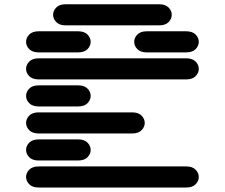

<svg xmlns="http://www.w3.org/2000/svg" viewBox="-20 -881 1040 888"><path d="M159.2 -13.7Q129.9 -13.7 115.2 -28.8Q100.6 -43.9 100.6 -62.5Q100.6 -81.1 115.2 -96.2Q129.9 -111.3 159.2 -111.3H840.8Q870.1 -111.3 884.8 -96.2Q899.4 -81.1 899.4 -62.5Q899.4 -43.9 884.8 -28.8Q870.1 -13.7 840.8 -13.7ZM159.2 -138.7Q129.9 -138.7 115.2 -153.8Q100.6 -168.9 100.6 -187.5Q100.6 -206.1 115.2 -221.2Q129.9 -236.3 159.2 -236.3H340.8Q370.1 -236.3 384.8 -221.2Q399.4 -206.1 399.4 -187.5Q399.4 -168.9 384.8 -153.8Q370.1 -138.7 340.8 -138.7ZM159.2 -263.7Q129.9 -263.7 115.2 -278.8Q100.6 -293.9 100.6 -312.5Q100.6 -331.1 115.2 -346.2Q129.9 -361.3 159.2 -361.3H590.8Q620.1 -361.3 634.8 -346.2Q649.4 -331.1 649.4 -312.5Q649.4 -293.9 634.8 -278.8Q620.1 -263.7 590.8 -263.7ZM159.2 -388.7Q129.9 -388.7 115.2 -403.8Q100.6 -418.9 100.6 -437.5Q100.6 -456.1 115.2 -471.2Q129.9 -486.3 159.2 -486.3H340.8Q370.1 -486.3 384.8 -471.2Q399.4 -456.1 399.4 -437.5Q399.4 -418.9 384.8 -403.8Q370.1 -388.7 340.8 -388.7ZM159.2 -513.7Q129.9 -513.7 115.2 -528.8Q100.6 -543.9 100.6 -562.5Q100.6 -581.1 115.2 -596.2Q129.9 -611.3 159.2 -611.3H840.8Q870.1 -611.3 884.8 -596.2Q899.4 -581.1 899.4 -562.5Q899.4 -543.9 884.8 -528.8Q870.1 -513.7 840.8 -513.7ZM159.2 -638.7Q129.9 -638.7 115.2 -653.8Q100.6 -668.9 100.6 -687.5Q100.6 -706.1 115.2 -721.2Q129.9 -736.3 159.2 -736.3H340.8Q370.1 -736.3 384.8 -721.2Q399.4 -706.1 399.4 -687.5Q399.4 -668.9 384.8 -653.8Q370.1 -638.7 340.8 -638.7ZM659.2 -638.7Q629.9 -638.7 615.2 -653.8Q600.6 -668.9 600.6 -687.5Q600.6 -706.1 615.2 -721.2Q629.9 -736.3 659.2 -736.3H840.8Q870.1 -736.3 884.8 -721.2Q899.4 -706.1 899.4 -687.5Q899.4 -668.9 884.8 -653.8Q870.1 -638.7 840.8 -638.7ZM284.2 -763.7Q254.9 -763.7 240.2 -778.8Q225.6 -793.9 225.6 -812.5Q225.6 -831.1 240.2 -846.2Q254.9 -861.3 284.2 -861.3H715.8Q745.1 -861.3 759.8 -846.2Q774.4 -831.1 774.4 -812.5Q774.4 -793.9 759.8 -778.8Q745.1 -763.7 715.8 -763.7Z"/></svg>

Font: Sixtyfour Normal
Style: Regular
Weight: 400
Monospace: yes
Designer: Jens Kutilek
Foundry: Jens Kutilek
Version: Version 2.000